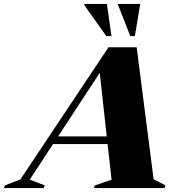

<svg xmlns="http://www.w3.org/2000/svg" viewBox="-105 -955 910 975"><path d="M675 -45 735.5 -13.5 730.5 0H371.5L377 -13.5L461.5 -42.5L441.5 -223.5H164.5L46 -43L122.5 -13.5L117.5 0H-85L-80 -13.5L-1 -44.5L446 -715H589ZM190 -262.5H437L401.5 -585ZM461 -772H434.5L322.5 -930V-935H438ZM580 -772H556.5L494.5 -930V-935H607Z"/></svg>

Font: Newsreader 72pt ExtraBold
Style: Italic
Weight: 800
Italic angle: -17°
Designer: Hugues Gentile
Foundry: Production Type
Version: Version 1.003; ttfautohint (v1.8.3)